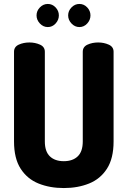

<svg xmlns="http://www.w3.org/2000/svg" viewBox="-20 -946 646 972"><path d="M303 6Q232 6 175 -17Q118 -40 84.5 -92Q51 -144 51 -230V-684Q51 -709 75 -720Q99 -731 129 -731Q158 -731 182.5 -720Q207 -709 207 -684V-230Q207 -179 232.5 -154.5Q258 -130 303 -130Q348 -130 373.5 -154.5Q399 -179 399 -230V-684Q399 -709 423 -720Q447 -731 477 -731Q506 -731 530.5 -720Q555 -709 555 -684V-230Q555 -144 521.5 -92Q488 -40 431 -17Q374 6 303 6ZM382 -809Q359 -809 342 -827Q325 -845 325 -868Q325 -891 342 -908.5Q359 -926 382 -926Q405 -926 421.5 -908.5Q438 -891 438 -868Q438 -845 421.5 -827Q405 -809 382 -809ZM222 -809Q199 -809 182 -827Q165 -845 165 -868Q165 -891 182 -908.5Q199 -926 222 -926Q245 -926 261.5 -908.5Q278 -891 278 -868Q278 -845 261.5 -827Q245 -809 222 -809Z"/></svg>

Font: Dosis ExtraLight ExtraBold
Style: Regular
Weight: 800
Version: Version 3.001; ttfautohint (v1.8.2)